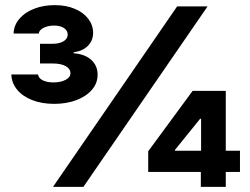

<svg xmlns="http://www.w3.org/2000/svg" viewBox="-20 -732 978 752"><path d="M673.8 -707H793L306.6 0H187.5ZM560.5 -139.6 734.4 -376H864.3V-141.6H919.9V-58.6H864.3V0H766.6V-58.6H560.5ZM767.6 -141.6V-266.6H763.7L665 -144.5V-141.6ZM24.4 -440.4H128.9Q130.9 -425.8 147.5 -417.5Q164.1 -409.2 189.5 -409.2Q217.8 -409.2 236.8 -419.2Q255.9 -429.2 255.9 -445.3Q255.9 -462.4 237.5 -472.9Q219.2 -483.4 185.5 -483.4H136.7V-560.5H185.5Q212.4 -560.5 228.8 -570.3Q245.1 -580.1 245.1 -596.7Q245.1 -612.3 230.7 -622.1Q216.3 -631.8 191.4 -631.8Q168 -631.8 150.6 -623Q133.3 -614.3 131.8 -600.6H33.2Q34.2 -632.8 55.7 -658.2Q77.1 -683.6 113.8 -697.8Q150.4 -711.9 194.3 -711.9Q238.8 -711.9 272.9 -697.5Q307.1 -683.1 325.9 -658.2Q344.7 -633.3 344.7 -603.5Q344.7 -572.8 324 -552.2Q303.2 -531.7 268.6 -527.3V-523.4Q313 -520 337.6 -497.3Q362.3 -474.6 362.3 -439.5Q362.3 -406.2 340.1 -380.4Q317.9 -354.5 279.1 -339.8Q240.2 -325.2 192.4 -325.2Q143.1 -325.2 105.2 -340.3Q67.4 -355.5 46.4 -381.6Q25.4 -407.7 24.4 -440.4Z"/></svg>

Font: Pretendard JP ExtraBold
Style: Regular
Weight: 800
Designer: Base glyphs from Inter by Rasmus Andersson; Hangeul glyphs from Noto Sans CJK(Source Han Sans) by Jang Soo-young and Kan
Foundry: Kil Hyung-jin
Version: Version 1.309